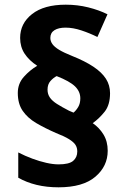

<svg xmlns="http://www.w3.org/2000/svg" viewBox="-20 -789 542 820"><path d="M56 -392Q56 -432 82 -461Q108 -490 139 -508Q104 -531 85 -560Q66 -589 66 -627Q66 -689 117 -729Q168 -769 261 -769Q311 -769 357 -757.5Q403 -746 439 -728L396 -631Q364 -647 328 -659Q292 -671 260 -671Q230 -671 212.5 -660Q195 -649 195 -627Q195 -613 204 -600.5Q213 -588 233 -576Q253 -564 288 -550Q343 -528 379 -504Q415 -480 432.5 -452.5Q450 -425 450 -391Q450 -341 427 -312Q404 -283 376 -263Q404 -244 422 -214.5Q440 -185 440 -145Q440 -79 387 -34Q334 11 230 11Q179 11 136 0.5Q93 -10 58 -30V-138Q87 -123 118 -111.5Q149 -100 178 -93.5Q207 -87 230 -87Q275 -87 292.5 -102Q310 -117 310 -142Q310 -158 302.5 -170Q295 -182 275 -194.5Q255 -207 219 -221Q171 -242 134.5 -263.5Q98 -285 77 -315.5Q56 -346 56 -392ZM183 -406Q183 -387 193 -372.5Q203 -358 223.5 -345Q244 -332 275 -316L294 -308Q305 -317 314 -332Q323 -347 323 -369Q323 -398 300.5 -420Q278 -442 222 -464Q208 -457 195.5 -443Q183 -429 183 -406Z"/></svg>

Font: Noto Sans Hebrew Thin ExtraBold
Style: Regular
Weight: 800
Version: Version 3.001